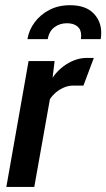

<svg xmlns="http://www.w3.org/2000/svg" viewBox="-20 -736 418 756"><path d="M5 0 92.5 -495.5H195L177.5 -351L115 0ZM171 -335.5 182 -422Q196.5 -446.5 218.8 -466Q241 -485.5 267.8 -496.8Q294.5 -508 321 -508H349.5L308.5 -399H267.5Q248 -399 228.5 -390Q209 -381 194 -366.5Q179 -352 171 -335.5ZM255.5 -715.5Q316.5 -715.5 347.5 -684.2Q378.5 -653 378.5 -607.5Q378.5 -600.5 378 -594Q377.5 -587.5 376.5 -582H298.5Q299 -585.5 299.2 -589Q299.5 -592.5 299.5 -596.5Q299.5 -620 284.5 -632.2Q269.5 -644.5 243.5 -644.5Q215.5 -644.5 194.5 -629Q173.5 -613.5 168 -582H88Q94 -618 116.5 -648.2Q139 -678.5 174.5 -697Q210 -715.5 255.5 -715.5Z"/></svg>

Font: Cabin SemiCondensedSemiBold
Style: Italic
Weight: 600
Width: 4
Italic angle: -10°
Designer: Pablo Impallari
Foundry: Pablo Impallari. http://www.impallari.com Igino Marini. http://www.ikern.com
Version: Version 3.001